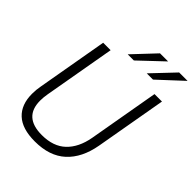

<svg xmlns="http://www.w3.org/2000/svg" viewBox="-273 -1111 1256 1256"><g transform="rotate(45 354.5 -483.5)"><path d="M49 -198Q49 -236 56 -272L142 -763H211L124 -268Q118 -234 118 -204Q118 -52 285 -52Q391 -52 451.5 -109.5Q512 -167 531 -272L617 -763H686L599 -268Q575 -134 496.5 -62Q418 10 282 10Q165 10 107 -44Q49 -98 49 -198ZM366 -823H309L454 -977H529ZM543 -823H485L631 -977H709Z"/></g></svg>

Font: Open Sauce Sans Light Italic
Style: Regular
Weight: 300
Italic angle: -10°
Designer: Alfredo Marco Pradil
Foundry: Creative Sauce Fz LLC
Version: Version 1.477